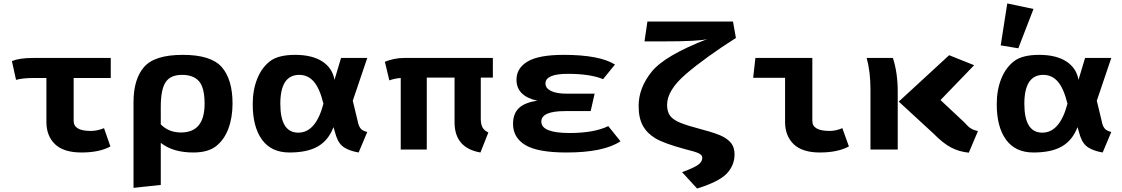

<svg xmlns="http://www.w3.org/2000/svg" viewBox="-20 -867 6506 1113"><path d="M49 -513Q93 -531 171 -531H622V-415H407V-166Q407 -108 506 -108Q544 -108 583 -124L620 -18Q556 17 452.5 17Q349 17 299 -31Q249 -79 249 -160V-415H179Q111 -415 73 -404Z M754 222V-275Q754 -408 815 -478.5Q876 -549 1040 -549Q1204 -549 1266 -477.5Q1328 -406 1328 -267Q1328 -186 1304 -121.5Q1280 -57 1233 -20Q1186 17 1101 17Q982 17 912 -39V205ZM912 -146Q958 -99 1029 -99Q1166 -99 1166 -265Q1166 -358 1134 -395.5Q1102 -433 1035 -433Q968 -433 940 -390.5Q912 -348 912 -248Z M1445 -263Q1445 -345 1471 -410Q1497 -475 1545 -512Q1593 -549 1691 -549Q1789 -549 1848 -511Q1907 -473 1919 -404L1957 -531H2109L2025 -283L2053 -167Q2059 -134 2072 -120.5Q2085 -107 2109 -102L2059 17Q2011 9 1978 -10.5Q1945 -30 1929 -77L1913 -130Q1885 -55 1824 -19Q1763 17 1658 17Q1553 17 1499 -57Q1445 -131 1445 -263ZM1709 -98Q1811 -98 1855 -266Q1833 -355 1799 -394Q1765 -433 1715 -433Q1605 -433 1605 -265.5Q1605 -98 1709 -98Z M2211 -509Q2266 -531 2322 -531H2837V-417H2767V-179Q2767 -147 2777 -128.5Q2787 -110 2811 -99L2765 17Q2615 -9 2615 -158V-417H2454V0H2303V-415Q2266 -412 2237 -401Z M2954 -149Q2954 -208 2988 -240.5Q3022 -273 3095 -283Q2974 -310 2974 -405Q2974 -472 3038.5 -510.5Q3103 -549 3248 -549Q3454 -549 3545 -493L3476 -408Q3402 -439 3272 -439Q3142 -439 3142 -383Q3142 -356 3173.5 -340Q3205 -324 3266 -324H3427L3404 -223H3256Q3118 -223 3118 -162Q3118 -96 3282 -96Q3424 -96 3506 -136L3577 -48Q3479 17 3264 17Q3097 17 3025.5 -26Q2954 -69 2954 -149Z M3682 -253Q3682 -357 3757.5 -451Q3833 -545 4081 -641Q4037 -627 3821 -627H3716L3733 -742H4229L4246 -647Q4066 -532 3956.5 -438Q3847 -344 3847 -259Q3847 -220 3864 -196.5Q3881 -173 3922 -156Q3963 -139 4050.5 -116Q4138 -93 4172.5 -74Q4207 -55 4222.5 -31.5Q4238 -8 4238 28Q4238 91 4193.5 138.5Q4149 186 4021 226L3934 131Q3995 109 4023 91Q4051 73 4051 47Q4051 32 4031 22Q4011 12 3949 -3Q3828 -36 3779.5 -65Q3731 -94 3706.5 -138.5Q3682 -183 3682 -253Z M4346 -416 4359 -531H4689V-166Q4689 -108 4789 -108Q4825 -108 4863 -124L4901 -18Q4835 17 4733 17Q4631 17 4581 -31Q4531 -79 4531 -160V-416Z M5004 -531H5156Q5184 -445 5184 -337V0H5026V-348Q5026 -451 5004 -531ZM5190 -278 5482 -547 5627 -489 5432 -287 5574 -154Q5592 -132 5609 -122Q5626 -112 5649 -107L5596 18Q5542 13 5495 -11Q5448 -35 5391 -93Z M5758 -263Q5758 -345 5784 -410Q5810 -475 5858 -512Q5906 -549 6004 -549Q6102 -549 6161 -511Q6220 -473 6232 -404L6270 -531H6422L6338 -283L6366 -167Q6372 -134 6385 -120.5Q6398 -107 6422 -102L6372 17Q6324 9 6291 -10.5Q6258 -30 6242 -77L6226 -130Q6198 -55 6137 -19Q6076 17 5971 17Q5866 17 5812 -57Q5758 -131 5758 -263ZM6022 -98Q6124 -98 6168 -266Q6146 -355 6112 -394Q6078 -433 6028 -433Q5918 -433 5918 -265.5Q5918 -98 6022 -98ZM5781 -604 5819 -847 5971 -815 5883 -587Z"/></svg>

Font: Fix15 Mono
Style: Bold
Weight: 700
Designer: Carrois Corporate & Edenspiekermann AG
Foundry: Carrois Corporate GbR & Edenspiekermann AG
Version: Version 3.206